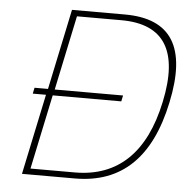

<svg xmlns="http://www.w3.org/2000/svg" viewBox="-50 -718 742 767"><g transform="rotate(5 321.5 -335.0)"><path d="M420 -670H208L140 -347H86L81 -323H134L66 0H278C465 0 581 -111 628 -335C676 -559 607 -670 420 -670ZM98 -24 161 -323H436L441 -347H167L230 -646H408C581 -646 645 -541 601 -335C558 -130 449 -24 276 -24Z"/></g></svg>

Font: LT Wave Mono Thin
Style: Italic
Weight: 100
Designer: Daniel Lyons
Version: Version 2.5 (Glyphs App)